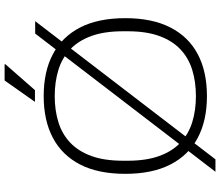

<svg xmlns="http://www.w3.org/2000/svg" viewBox="-81 -827 957 835"><g transform="rotate(-90 397.5 -409.5)"><path d="M397 12Q291 12 215.5 -28Q140 -68 99.5 -147Q59 -226 59 -343Q59 -461 99.5 -539.5Q140 -618 215.5 -658Q291 -698 397 -698Q504 -698 579.5 -658Q655 -618 695.5 -539.5Q736 -461 736 -343Q736 -226 695.5 -147Q655 -68 579.5 -28Q504 12 397 12ZM397 -36Q459 -36 511 -52Q563 -68 600.5 -103.5Q638 -139 658.5 -195.5Q679 -252 679 -333V-353Q679 -434 658.5 -490.5Q638 -547 600.5 -582.5Q563 -618 511 -634Q459 -650 397 -650Q335 -650 283.5 -634Q232 -618 194.5 -582.5Q157 -547 136.5 -490.5Q116 -434 116 -353V-333Q116 -252 136.5 -195.5Q157 -139 194.5 -103.5Q232 -68 283.5 -52Q335 -36 397 -36ZM68 49 669 -735H723L122 49ZM372 -736 465 -868H535L536 -865L423 -736Z"/></g></svg>

Font: Archivo Thin
Style: Regular
Weight: 250
Designer: Hector Gatti
Foundry: Omnibus-Type
Version: Version 2.001